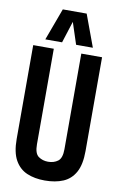

<svg xmlns="http://www.w3.org/2000/svg" viewBox="-100 -973 647 1038"><g transform="rotate(10 223.0 -454.0)"><path d="M34 -185V-700H147V-175Q147 -125 169.5 -109Q192 -93 222 -93Q254 -93 276 -109.5Q298 -126 298 -175V-700H412V-185Q412 -111 388.5 -68.5Q365 -26 322.5 -8Q280 10 222 10Q166 10 124 -8Q82 -26 58 -68.5Q34 -111 34 -185ZM93 -742 158 -918H289L354 -742H262L223 -861L185 -742Z"/></g></svg>

Font: Georama Condensed SemiBold
Style: Regular
Weight: 600
Width: 3
Designer: Jean-Baptiste Levee
Foundry: Production Type
Version: Version 1.000